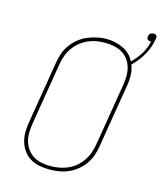

<svg xmlns="http://www.w3.org/2000/svg" viewBox="-124 -929 865 1027"><g transform="rotate(15 309.0 -415.5)"><path d="M246 8Q218 8 190.5 2.5Q163 -3 140.5 -16.5Q118 -30 102.5 -51.5Q87 -73 79.5 -98.5Q72 -124 72 -152Q72 -180 77 -208L134 -553Q138 -580 147 -605.5Q156 -631 172.5 -654Q189 -677 211 -695Q233 -713 258.5 -723.5Q284 -734 310.5 -740Q337 -746 363 -746Q387 -746 411 -740.5Q435 -735 455.5 -725.5Q476 -716 492.5 -700Q509 -684 519 -663Q548 -691 568.5 -724.5Q589 -758 596 -795Q595 -794 593.5 -794Q592 -794 590 -794Q586 -794 582 -795.5Q578 -797 575.5 -800Q573 -803 572.5 -807.5Q572 -812 572 -816Q573 -821 575 -825.5Q577 -830 581 -833Q585 -836 589.5 -837.5Q594 -839 599 -839Q599 -839 599 -839Q599 -839 599 -839Q603 -839 607.5 -837.5Q612 -836 614.5 -832.5Q617 -829 617.5 -824.5Q618 -820 617 -816Q610 -769 586 -725.5Q562 -682 526 -648Q537 -620 537.5 -589Q538 -558 532 -527L475 -182Q471 -155 462 -129.5Q453 -104 437 -81Q421 -58 398.5 -40Q376 -22 350.5 -11Q325 0 298.5 4Q272 8 246 8Q246 8 246 8Q246 8 246 8ZM246 -11Q270 -11 294 -15Q318 -19 341.5 -29Q365 -39 385 -55.5Q405 -72 419.5 -93Q434 -114 442.5 -137.5Q451 -161 455 -185L512 -530Q516 -555 516.5 -580Q517 -605 510.5 -628.5Q504 -652 490 -671Q476 -690 455.5 -702Q435 -714 410.5 -719Q386 -724 361 -724Q336 -724 312.5 -720Q289 -716 266 -705.5Q243 -695 223 -678.5Q203 -662 188.5 -641Q174 -620 166 -597Q158 -574 154 -550L97 -205Q93 -180 92.5 -155Q92 -130 98.5 -107Q105 -84 119 -65Q133 -46 153 -33.5Q173 -21 197 -16Q221 -11 246 -11Z"/></g></svg>

Font: Iosevka Curly Slab ThExObl
Style: Regular
Weight: 100
Width: 7
Italic angle: -9°
Monospace: yes
Designer: Belleve Invis
Foundry: Belleve Invis
Version: Version 11.1.0; ttfautohint (v1.8.3)